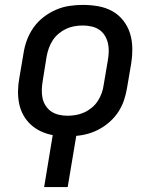

<svg xmlns="http://www.w3.org/2000/svg" viewBox="-20 -548 640 783"><path d="M160 215 195 3Q169 -2 146.5 -12.5Q124 -23 105.5 -40Q87 -57 75 -79Q63 -101 58 -126Q53 -151 53.5 -177.5Q54 -204 59 -231L76 -331Q80 -358 90 -385Q100 -412 117 -436Q134 -460 158 -478.5Q182 -497 209 -508.5Q236 -520 263.5 -524Q291 -528 318 -528Q350 -528 381 -522.5Q412 -517 438 -502.5Q464 -488 482.5 -464.5Q501 -441 510 -412.5Q519 -384 519.5 -352.5Q520 -321 515 -289L498 -189Q494 -165 486 -140.5Q478 -116 464 -94Q450 -72 430.5 -54Q411 -36 388 -23Q365 -10 340.5 -3Q316 4 291 6L256 215ZM255 -76Q272 -76 289.5 -79Q307 -82 323.5 -89.5Q340 -97 354.5 -109Q369 -121 379 -136.5Q389 -152 395 -169Q401 -186 403 -203L420 -303Q423 -321 423.5 -338.5Q424 -356 420 -372.5Q416 -389 407 -403.5Q398 -418 384.5 -427Q371 -436 353.5 -440Q336 -444 318 -444Q301 -444 283.5 -441Q266 -438 250 -430.5Q234 -423 219.5 -411Q205 -399 195 -383.5Q185 -368 179 -351Q173 -334 170 -317L154 -217Q151 -199 150.5 -181.5Q150 -164 153.5 -147.5Q157 -131 166.5 -116.5Q176 -102 189.5 -93Q203 -84 220 -80Q237 -76 255 -76Z"/></svg>

Font: Iosevka Md Ex Obl
Style: Regular
Weight: 500
Width: 7
Italic angle: -9°
Monospace: yes
Designer: Belleve Invis
Foundry: Belleve Invis
Version: Version 32.5.0; ttfautohint (v1.8.4)